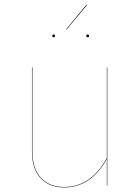

<svg xmlns="http://www.w3.org/2000/svg" viewBox="-20 -812 615 841"><path d="M450 0H448V-116Q379 9 261 9Q195 9 157.5 -32Q120 -73 120 -150V-517H122V-150Q122 -74 159 -33.5Q196 7 261 7Q379 7 448 -120V-517H450ZM361 -790 272 -683 270 -684 359 -792ZM221 -655Q221 -649 215 -649Q209 -649 209 -655Q209 -661 215 -661Q221 -661 221 -655ZM370 -655Q370 -649 364 -649Q358 -649 358 -655Q358 -661 364 -661Q370 -661 370 -655Z"/></svg>

Font: FiraGO Two
Style: Regular
Weight: 100
Designer: bBox Type
Foundry: bBox Type GmbH
Version: Version 1.001